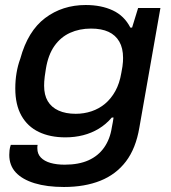

<svg xmlns="http://www.w3.org/2000/svg" viewBox="-20 -558 683 766"><path d="M235 188Q167 188 118 173Q69 158 43 130Q17 102 17 60Q17 52 18 42Q19 32 23 20H130Q129 25 129 28Q129 31 129 34Q129 56 143 70.5Q157 85 181.5 92Q206 99 238 99Q294 99 333 81.5Q372 64 395.5 30.5Q419 -3 426 -49Q428 -60 430 -70Q432 -80 433 -89H426Q403 -62 374 -44.5Q345 -27 311.5 -18.5Q278 -10 241 -10Q180 -10 135 -31.5Q90 -53 65.5 -96.5Q41 -140 41 -205Q41 -237 46 -267Q51 -297 61 -324Q91 -434 160 -486Q229 -538 322 -538Q384 -538 430 -516.5Q476 -495 500 -448H507L531 -526H620L536 -49Q522 34 482.5 86Q443 138 380.5 163Q318 188 235 188ZM282 -104Q315 -104 345 -114Q375 -124 399 -144Q423 -164 440 -194.5Q457 -225 464 -267Q467 -282 468.5 -292.5Q470 -303 470.5 -311.5Q471 -320 471 -327Q471 -366 456 -392Q441 -418 413 -431Q385 -444 343 -444Q297 -444 259.5 -427Q222 -410 197 -374.5Q172 -339 163 -283Q160 -265 158.5 -253Q157 -241 156.5 -232.5Q156 -224 156 -216Q156 -179 170.5 -154.5Q185 -130 213.5 -117Q242 -104 282 -104Z"/></svg>

Font: Archivo SemiExpanded Medium
Style: Italic
Weight: 500
Width: 6
Italic angle: -10°
Designer: Hector Gatti
Foundry: Omnibus-Type
Version: Version 2.001